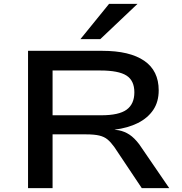

<svg xmlns="http://www.w3.org/2000/svg" viewBox="-20 -966 937 986"><path d="M124 0V-705H505Q646 -705 720.5 -654Q795 -603 795 -502Q795 -443 767 -401.5Q739 -360 688.5 -334.5Q638 -309 568 -300L573 -299L590 -297Q620 -291 645 -274.5Q670 -258 695 -225L849 0H708L567 -211Q549 -236 532 -250Q515 -264 489.5 -270Q464 -276 422 -276H250V0ZM250 -374H500Q591 -374 630.5 -403Q670 -432 670 -492Q670 -552 629.5 -578Q589 -604 495 -604H250ZM393 -765 540 -946H686L495 -765Z"/></svg>

Font: Nunito Sans 7pt Expanded SemiBold
Style: Regular
Weight: 600
Width: 7
Designer: Vernon Adams
Foundry: Vernon Adams
Version: Version 3.101;gftools[0.9.27]